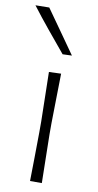

<svg xmlns="http://www.w3.org/2000/svg" viewBox="-105 -818 439 858"><g transform="rotate(10 115.0 -389.0)"><path d="M96.5 0Q97.5 -56 98.2 -107.8Q99 -159.5 99.5 -220.5V-270.5Q98.5 -333 97.2 -386Q96 -439 95 -494.5L150 -496.5Q149 -440 148 -386.8Q147 -333.5 146 -270.5V-220.5Q147 -159.5 148 -107.8Q149 -56 150 0ZM141.5 -583Q101 -631.5 60.8 -680.5Q20.5 -729.5 -16 -777.5L46.5 -778.5Q80.5 -731 114.8 -682Q149 -633 183.5 -584.5Z"/></g></svg>

Font: Commissioner Loud ExtraLight
Style: Regular
Weight: 200
Designer: Kostas Bartsokas
Foundry: Kostas Bartsokas
Version: Version 1.000; ttfautohint (v1.8.3)